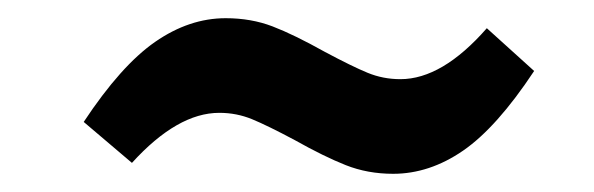

<svg xmlns="http://www.w3.org/2000/svg" viewBox="-20 -462 653 211"><path d="M304 -308Q274 -324 257 -331Q240 -338 221 -338Q175 -338 125 -283L72 -328Q113 -390 150.5 -416Q188 -442 228 -442Q256 -442 279.5 -433Q303 -424 337 -405Q367 -389 384 -382Q401 -375 420 -375Q466 -375 515 -431L567 -384Q526 -322 489 -296.5Q452 -271 412 -271Q384 -271 360 -280.5Q336 -290 304 -308Z"/></svg>

Font: Bitter Pro
Style: Bold Italic
Weight: 700
Italic angle: -9°
Designer: Sol Matas, and Bitter project Authors
Foundry: Sol Matas
Version: Version 1.010